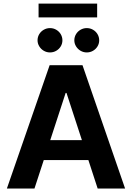

<svg xmlns="http://www.w3.org/2000/svg" viewBox="-20 -1081 758 1101"><path d="M19.5 0 264.6 -707H453.1L697.3 0H540L486.8 -163.1H231L177.7 0ZM449.7 -277.3 361.3 -547.9H356.4L268.1 -277.3ZM195.3 -849.6Q195.3 -868.7 204.8 -884.8Q214.4 -900.9 231 -910.4Q247.6 -919.9 266.6 -919.9Q286.1 -919.9 302.5 -910.4Q318.8 -900.9 328.4 -884.8Q337.9 -868.7 337.9 -849.6Q337.9 -831.1 328.4 -815.2Q318.8 -799.3 302.5 -789.8Q286.1 -780.3 266.6 -780.3Q247.6 -780.3 231.2 -789.8Q214.8 -799.3 205.1 -815.4Q195.3 -831.5 195.3 -849.6ZM406.2 -849.6Q406.2 -868.7 415.8 -884.8Q425.3 -900.9 441.9 -910.4Q458.5 -919.9 477.5 -919.9Q497.1 -919.9 513.4 -910.4Q529.8 -900.9 539.3 -884.8Q548.8 -868.7 548.8 -849.6Q548.8 -831.1 539.3 -815.2Q529.8 -799.3 513.4 -789.8Q497.1 -780.3 477.5 -780.3Q458.5 -780.3 442.1 -789.8Q425.8 -799.3 416 -815.4Q406.2 -831.5 406.2 -849.6ZM537.1 -981.4H201.2V-1060.5H537.1Z"/></svg>

Font: Pretendard Std
Style: Bold
Weight: 700
Designer: Base glyphs from Inter by Rasmus Andersson; Hangeul glyphs from Noto Sans CJK(Source Han Sans) by Jang Soo-young and Kan
Foundry: Kil Hyung-jin
Version: Version 1.309